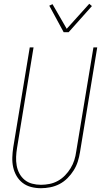

<svg xmlns="http://www.w3.org/2000/svg" viewBox="-20 -985 540 1013"><path d="M196 8Q169 8 144 1.5Q119 -5 99.5 -20Q80 -35 67.5 -56.5Q55 -78 49.5 -103Q44 -128 45 -155Q46 -182 50 -208L137 -735H157L70 -205Q66 -181 65 -157.5Q64 -134 68 -111.5Q72 -89 82.5 -69.5Q93 -50 110 -36Q127 -22 149.5 -16Q172 -10 196 -10Q218 -10 241 -14.5Q264 -19 285 -30.5Q306 -42 323 -59.5Q340 -77 352.5 -97.5Q365 -118 372 -140Q379 -162 382 -185L473 -735H493L402 -182Q398 -157 390.5 -133Q383 -109 369 -86.5Q355 -64 336 -45Q317 -26 294 -14Q271 -2 245.5 3Q220 8 196 8ZM316 -815 240 -955 257 -963 332 -833 451 -965 465 -953 342 -815Z"/></svg>

Font: Iosevka Thin
Style: Italic
Weight: 100
Italic angle: -9°
Monospace: yes
Designer: Belleve Invis
Foundry: Belleve Invis
Version: Version 32.5.0; ttfautohint (v1.8.4)